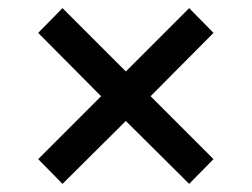

<svg xmlns="http://www.w3.org/2000/svg" viewBox="-20 -514 620 473"><path d="M134 -61 74 -122 229 -277 74 -433 134 -494 290 -338 446 -494 506 -433 351 -277 506 -122 446 -61 290 -216Z"/></svg>

Font: Sometype Mono SemiBold
Style: Regular
Weight: 600
Designer: Ryoichi Tsunekawa
Foundry: Dharma Type
Version: Version 1.001